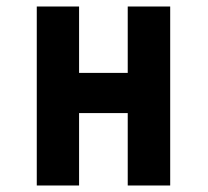

<svg xmlns="http://www.w3.org/2000/svg" viewBox="-20 -570 640 590"><path d="M93 -550H223V-346H372.5V-550H503V0H372.5V-222.5H223V0H93Z"/></svg>

Font: JuliaMono ExtraBold
Style: Regular
Weight: 800
Monospace: yes
Designer: cormullion
Foundry: corm
Version: Version 0.055; ttfautohint (v1.8.4)